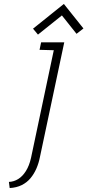

<svg xmlns="http://www.w3.org/2000/svg" viewBox="-20 -914 442 971"><path d="M402 -770 303 -894 147 -769 172 -739 293 -836 367 -743ZM182 -120 305 -700H188L180 -662L252 -660L137 -116Q128 -76 111 -49Q94 -22 72 -8.5Q50 5 25 6L29 37Q64 35 90 22Q116 9 134 -12.5Q152 -34 164 -61.5Q176 -89 182 -120Z"/></svg>

Font: Advent Pro Light
Style: Italic
Weight: 300
Italic angle: -12°
Version: Version 3.000